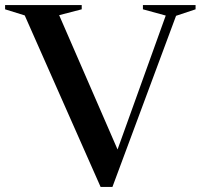

<svg xmlns="http://www.w3.org/2000/svg" viewBox="-40 -725 787 753"><path d="M57 -664.5 -20 -688.5V-705H280.5V-688.5L192 -665.5L432 -113.5L410.5 -109.5L610 -664L520.5 -688.5V-705H727V-688.5L650.5 -663L401 8H354.5Z"/></svg>

Font: Newsreader 60pt Medium
Style: Regular
Weight: 500
Designer: Hugues Gentile
Foundry: Production Type
Version: Version 1.003